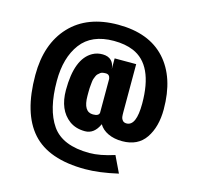

<svg xmlns="http://www.w3.org/2000/svg" viewBox="-117 -891 1104 1076"><g transform="rotate(15 435.0 -353.0)"><path d="M807.6 -375Q807.6 -273.4 763.2 -208Q718.8 -142.6 627.9 -142.6Q581.1 -142.6 545.9 -159.2Q510.7 -175.8 493.7 -205.1Q465.8 -142.6 412.1 -142.6Q358.4 -142.6 321.3 -169.9Q250 -223.1 250 -338.4Q250 -520.5 339.8 -570.3Q366.2 -585 398.4 -584.5Q430.7 -584 448.2 -566.4Q465.8 -548.8 467.8 -518.1V-580.1H592.8V-302.7Q592.8 -284.2 594.2 -273.4Q595.7 -262.7 603.5 -253.9Q611.3 -245.1 626 -245.1Q682.6 -245.1 682.6 -375Q682.6 -599.6 552.7 -653.8Q504.9 -673.8 439.5 -673.8Q310.5 -673.8 249 -591.8Q187.5 -509.8 187.5 -375Q187.5 -209 249.5 -120.1Q311.5 -31.2 467.8 -31.2Q528.8 -31.2 612.3 -58.1L658.2 37.6Q549.3 62.5 467.8 62.5Q255.9 62.5 159.2 -45.9Q62.5 -154.3 62.5 -375Q62.5 -556.6 161.6 -662.1Q260.7 -767.6 439.5 -767.6Q618.2 -767.6 712.9 -664.1Q807.6 -560.5 807.6 -375ZM431.6 -245.1Q465.3 -245.1 467.8 -264.6V-461.4Q464.4 -486.3 441.9 -486.3Q419.4 -486.3 411.1 -479.5Q402.3 -472.7 397.5 -467.8Q392.6 -462.9 388.7 -453.6Q384.8 -444.3 382.8 -438.5Q380.4 -432.6 378.9 -419.9Q377.9 -407.2 377 -400.4Q375 -384.8 375 -359.4V-338.4Q375 -245.1 431.6 -245.1Z"/></g></svg>

Font: Oswald
Style: Book
Weight: 400
Designer: vernon adams
Foundry: vernon adams
Version: Version 1.000